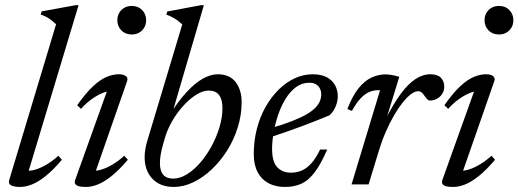

<svg xmlns="http://www.w3.org/2000/svg" viewBox="-20 -730 2052 760"><path d="M202 -634Q193 -642.5 184.5 -649.2Q176 -656 165.8 -661.8Q155.5 -667.5 141 -672.5L145 -685L279.5 -709.5H291L89.5 -40.5L83.5 -54.5Q100 -52.5 121.2 -59Q142.5 -65.5 165.8 -79.5Q189 -93.5 211 -113.5L225 -97.5Q190 -56.5 160.5 -33Q131 -9.5 106.2 0.2Q81.5 10 59 10Q35.5 10 23.8 3.5Q12 -3 16.5 -17.5Z M277.5 -17.5 407.5 -380.5 422 -369.5Q406 -370 385.2 -361.5Q364.5 -353 342.5 -337.2Q320.5 -321.5 300.5 -299L285.5 -313.5Q320 -362.5 348.8 -389Q377.5 -415.5 402.5 -425.8Q427.5 -436 450 -436Q469 -436 478.2 -428.8Q487.5 -421.5 483 -408.5L353 -35.5L344.5 -54.5Q361 -52.5 382.2 -59Q403.5 -65.5 426.8 -79.5Q450 -93.5 472 -113.5L486 -97.5Q451 -56.5 421.5 -33Q392 -9.5 367.2 0.2Q342.5 10 320 10Q292.5 10 282.5 3Q272.5 -4 277.5 -17.5ZM444.5 -650Q444.5 -666 451.8 -678.8Q459 -691.5 471.8 -699Q484.5 -706.5 501.5 -706.5Q527 -706.5 542.8 -690.2Q558.5 -674 558.5 -650Q558.5 -634 551.2 -621.2Q544 -608.5 531.2 -601Q518.5 -593.5 501.5 -593.5Q476 -593.5 460.2 -609.8Q444.5 -626 444.5 -650Z M625.5 -158.5Q619 -136.5 616 -117.8Q613 -99 613 -84.5Q613 -53.5 626.2 -38.2Q639.5 -23 665.5 -23Q692.5 -23 720.2 -40.2Q748 -57.5 773 -86.5Q798 -115.5 817.8 -152Q837.5 -188.5 849 -227.2Q860.5 -266 860.5 -302.5Q860.5 -336.5 847 -354Q833.5 -371.5 806 -371.5Q788 -371.5 767.5 -361Q747 -350.5 726.5 -332Q706 -313.5 687.5 -289.5Q669 -265.5 654.8 -238.2Q640.5 -211 632.5 -183ZM701.5 -633.5Q692 -642 683 -648.8Q674 -655.5 663.5 -661.2Q653 -667 638.5 -672L642 -684.5L775.5 -709.5H787L653.5 -253.5L649 -271.5Q685 -329 718.5 -365.2Q752 -401.5 783 -418.8Q814 -436 841.5 -436Q889 -436 912.8 -405Q936.5 -374 936.5 -325.5Q936.5 -275 921.2 -226Q906 -177 879.2 -134.5Q852.5 -92 818 -59.5Q783.5 -27 745 -8.5Q706.5 10 667.5 10Q614 10 583.2 -22.5Q552.5 -55 552.5 -108Q552.5 -123 555.2 -139.2Q558 -155.5 563 -172.5Z M1204.5 -402.5Q1175 -402.5 1151.5 -385Q1128 -367.5 1110.2 -338.5Q1092.5 -309.5 1080.8 -274.8Q1069 -240 1063 -205Q1057 -170 1057 -141Q1057 -89.5 1077.5 -68Q1098 -46.5 1131 -46.5Q1153.5 -46.5 1173.2 -54.5Q1193 -62.5 1211.2 -82.2Q1229.5 -102 1247 -138H1275Q1250.5 -81 1226.2 -48.8Q1202 -16.5 1173.8 -3.2Q1145.5 10 1108 10Q1070.5 10 1042.8 -4.8Q1015 -19.5 999.8 -48.5Q984.5 -77.5 984.5 -120Q984.5 -172.5 996.8 -220Q1009 -267.5 1031.2 -306.8Q1053.5 -346 1082.8 -375Q1112 -404 1146.5 -420Q1181 -436 1217.5 -436Q1252.5 -436 1274.5 -423.8Q1296.5 -411.5 1306.8 -391.8Q1317 -372 1317 -349.5Q1317 -328 1307.8 -306.8Q1298.5 -285.5 1284 -273.5Q1255 -261.5 1226 -250Q1197 -238.5 1167.8 -227.8Q1138.5 -217 1109.2 -206.8Q1080 -196.5 1050.5 -187L1052 -223Q1100 -236.5 1134.5 -250Q1169 -263.5 1191.8 -276.5Q1214.5 -289.5 1227.5 -302.8Q1240.5 -316 1246 -329.2Q1251.5 -342.5 1251.5 -356Q1251.5 -370 1246 -380.2Q1240.5 -390.5 1230.2 -396.5Q1220 -402.5 1204.5 -402.5Z M1484.5 -373Q1482.5 -373 1480.8 -373Q1479 -373 1477 -373Q1459 -373 1442 -366Q1425 -359 1408 -341.2Q1391 -323.5 1373 -291L1355 -298.5Q1375.5 -351.5 1399.8 -381.2Q1424 -411 1451 -423.2Q1478 -435.5 1505 -435.5Q1514.5 -435.5 1523.8 -434.2Q1533 -433 1542.2 -431Q1551.5 -429 1560.5 -426L1509 -258.5H1506.5Q1537.5 -319.5 1566.5 -358.8Q1595.5 -398 1624.5 -417Q1653.5 -436 1683.5 -436Q1712 -436 1725.2 -422.2Q1738.5 -408.5 1738.5 -387Q1738.5 -371 1730.5 -358.5Q1722.5 -346 1709.5 -339Q1696.5 -332 1681 -332Q1677 -332 1672.5 -335.8Q1668 -339.5 1661.5 -349Q1655 -359 1649 -364Q1643 -369 1635 -369Q1622.5 -369 1606.8 -357.2Q1591 -345.5 1574 -324.2Q1557 -303 1540 -273.8Q1523 -244.5 1507.5 -209.2Q1492 -174 1480 -134.5L1439 0H1371.5Z M1731 -17.5 1861 -380.5 1875.5 -369.5Q1859.5 -370 1838.8 -361.5Q1818 -353 1796 -337.2Q1774 -321.5 1754 -299L1739 -313.5Q1773.5 -362.5 1802.2 -389Q1831 -415.5 1856 -425.8Q1881 -436 1903.5 -436Q1922.5 -436 1931.8 -428.8Q1941 -421.5 1936.5 -408.5L1806.5 -35.5L1798 -54.5Q1814.5 -52.5 1835.8 -59Q1857 -65.5 1880.2 -79.5Q1903.5 -93.5 1925.5 -113.5L1939.5 -97.5Q1904.5 -56.5 1875 -33Q1845.5 -9.5 1820.8 0.2Q1796 10 1773.5 10Q1746 10 1736 3Q1726 -4 1731 -17.5ZM1898 -650Q1898 -666 1905.2 -678.8Q1912.5 -691.5 1925.2 -699Q1938 -706.5 1955 -706.5Q1980.5 -706.5 1996.2 -690.2Q2012 -674 2012 -650Q2012 -634 2004.8 -621.2Q1997.5 -608.5 1984.8 -601Q1972 -593.5 1955 -593.5Q1929.5 -593.5 1913.8 -609.8Q1898 -626 1898 -650Z"/></svg>

Font: Newsreader 16pt
Style: Italic
Weight: 400
Italic angle: -17°
Designer: Hugues Gentile
Foundry: Production Type
Version: Version 1.003